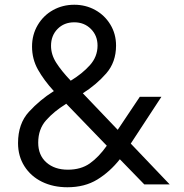

<svg xmlns="http://www.w3.org/2000/svg" viewBox="-20 -777 774 809"><path d="M56 -174Q56 -256 102 -306Q148 -356 205 -392L207 -393Q165 -439 140 -483.5Q115 -528 115 -581Q115 -631 139 -671.5Q163 -712 203.5 -734.5Q244 -757 293 -757Q341 -757 381 -735Q421 -713 445 -673.5Q469 -634 469 -585Q469 -515 427.5 -467.5Q386 -420 329 -384L476 -230L569 -369H660L531 -172L695 0H588L485 -106Q443 -53 390 -20.5Q337 12 264 12Q204 12 157 -11Q110 -34 83 -76.5Q56 -119 56 -174ZM266 -62Q321 -62 358.5 -88.5Q396 -115 430 -163L259 -340L255 -337Q208 -308 174.5 -270.5Q141 -233 141 -176Q141 -123 175.5 -92.5Q210 -62 266 -62ZM278 -437Q326 -466 358.5 -502Q391 -538 391 -585Q391 -627 363 -655Q335 -683 293 -683Q250 -683 222.5 -655Q195 -627 195 -584Q195 -547 217 -512.5Q239 -478 278 -437Z"/></svg>

Font: Evergrow Sans 
Style: Regular
Weight: 400
Foundry: 10Web
Version: Version 1.000